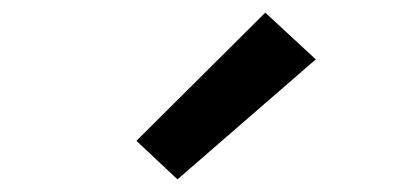

<svg xmlns="http://www.w3.org/2000/svg" viewBox="-20 -835 640 304"><path d="M261 -551 196 -612 400 -815 480 -741Z"/></svg>

Font: Iosevka Slab Semibold Extended
Style: Regular
Weight: 600
Width: 7
Monospace: yes
Designer: Belleve Invis
Foundry: Belleve Invis
Version: Version 11.1.0; ttfautohint (v1.8.3)